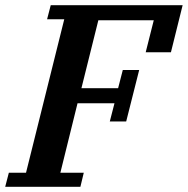

<svg xmlns="http://www.w3.org/2000/svg" viewBox="-50 -718 722 738"><path d="M-16 -54H50L197 -644H131L145 -698H652L607 -517H510L541 -640H328L263 -379H404L422 -449H485L435 -251H372L390 -321H248L182 -54H272L259 0H-30Z"/></svg>

Font: IBM Plex Serif SemiBold
Style: Italic
Weight: 600
Italic angle: -14°
Designer: Mike Abbink, Paul van der Laan, Pieter van Rosmalen
Foundry: Bold Monday
Version: Version 2.5